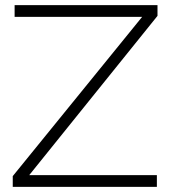

<svg xmlns="http://www.w3.org/2000/svg" viewBox="-20 -730 667 750"><path d="M29.8 -42 535.2 -664.1H37.1V-710H595.2V-668L94.2 -45.9H592.8V0H29.8Z"/></svg>

Font: Rawline Light
Style: Regular
Weight: 300
Designer: Matt McInerney, Pablo Impallari, Rodrigo Fuenzalida
Foundry: Matt McInerney, Pablo Impallari, Rodrigo Fuenzalida
Version: Version 4.020;PS 004.020;hotconv 1.0.88;makeotf.lib2.5.64775